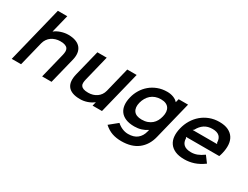

<svg xmlns="http://www.w3.org/2000/svg" viewBox="-87 -1559 3224 2494"><g transform="rotate(30 1525.5 -312.5)"><path d="M714 -391 617 0H476L569 -377Q576 -406 576.5 -431Q577 -456 565.5 -474.5Q554 -493 527.5 -503.5Q501 -514 454 -514Q418 -514 385 -504Q352 -494 325 -475.5Q298 -457 278.5 -429Q259 -401 250 -365L160 0H20L227 -840H368L302 -573H304Q342 -604 396.5 -621.5Q451 -639 501 -639Q568 -639 615 -621Q662 -603 688.5 -570Q715 -537 721 -491.5Q727 -446 714 -391Z M1374 1H1233L1248 -57H1246Q1205 -25 1153 -7.5Q1101 10 1049 10Q979 10 933 -8Q887 -26 863 -59Q839 -92 835 -138.5Q831 -185 845 -243L941 -630H1081L987 -248Q980 -219 979 -194.5Q978 -170 989.5 -152.5Q1001 -135 1027 -125Q1053 -115 1099 -115Q1135 -115 1167 -124.5Q1199 -134 1225 -152Q1251 -170 1270 -197Q1289 -224 1298 -260L1389 -630H1530Z M2301 -630 2161 -64Q2128 69 2033.5 142Q1939 215 1785 215Q1709 215 1646.5 193.5Q1584 172 1526 120L1648 21Q1683 53 1726.5 71.5Q1770 90 1815 90Q1901 90 1951.5 49Q2002 8 2020 -64L2027 -91H2025Q1987 -65 1939 -50Q1891 -35 1836 -35Q1759 -35 1706.5 -57Q1654 -79 1625 -118.5Q1596 -158 1590 -213.5Q1584 -269 1601 -335Q1616 -397 1649.5 -452.5Q1683 -508 1732 -549.5Q1781 -591 1845 -615.5Q1909 -640 1985 -640Q2037 -640 2079.5 -623.5Q2122 -607 2145 -579H2147L2160 -630ZM2095 -335Q2105 -374 2102 -407Q2099 -440 2083 -464Q2067 -488 2037.5 -501.5Q2008 -515 1963 -515Q1918 -515 1881 -501.5Q1844 -488 1816.5 -464Q1789 -440 1770 -407Q1751 -374 1741 -335Q1721 -256 1754.5 -208Q1788 -160 1875 -160Q1923 -160 1960 -173.5Q1997 -187 2024 -210Q2051 -233 2068.5 -265Q2086 -297 2095 -335Z M3003 -310Q3001 -299 2996 -284Q2991 -269 2986 -254H2486L2496 -240Q2496 -179 2532 -146Q2568 -113 2642 -113Q2689 -113 2732.5 -129.5Q2776 -146 2827 -183L2897 -89Q2823 -35 2753.5 -12.5Q2684 10 2612 10Q2528 10 2473 -14.5Q2418 -39 2388 -82.5Q2358 -126 2353 -184Q2348 -242 2365 -310Q2382 -381 2418.5 -441.5Q2455 -502 2507 -546Q2559 -590 2625 -615Q2691 -640 2768 -640Q2849 -640 2902 -614.5Q2955 -589 2983.5 -544.5Q3012 -500 3016 -440Q3020 -380 3003 -310ZM2885 -375 2875 -389Q2873 -516 2737 -516Q2665 -516 2615.5 -483Q2566 -450 2534 -389L2516 -375Z"/></g></svg>

Font: TypoPRO Sinkin Sans
Style: 600 SemiBold Italic
Weight: 600
Italic angle: -112°
Designer: Keith Bates
Foundry: K-Type
Version: Sinkin Sans (version 1.0)  by Keith Bates   •   © 2014   www